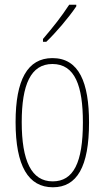

<svg xmlns="http://www.w3.org/2000/svg" viewBox="-20 -783 443 813"><path d="M303 -756V-763H273C239 -711 207 -671 162 -618V-606H176C215 -643 270 -707 303 -756ZM357 -264C357 -433 315 -537 202 -537C96 -537 46 -444 46 -266C46 -80 100 10 204 10C306 10 357 -77 357 -264ZM72 -266C72 -424 110 -512 202 -512C298 -512 331 -418 331 -265C331 -94 291 -15 203 -15C113 -15 72 -102 72 -266Z"/></svg>

Font: Noto Sans Myanmar UI ExtraCondensed Thin
Style: Regular
Weight: 100
Width: 2
Designer: Monotype Design Team
Foundry: Monotype Imaging Inc.
Version: Version 2.103